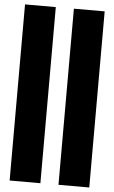

<svg xmlns="http://www.w3.org/2000/svg" viewBox="-62 -900 614 1032"><g transform="rotate(5 245.0 -384.0)"><path d="M30.3 90.8V-859.4H196.3V90.8ZM293.9 90.8V-859.4H460V90.8Z"/></g></svg>

Font: webenart
Style: Regular
Weight: 400
Designer: Vernon Adams
Foundry: Vernon Adams
Version: Version 2.116; ttfautohint (v1.8.3)